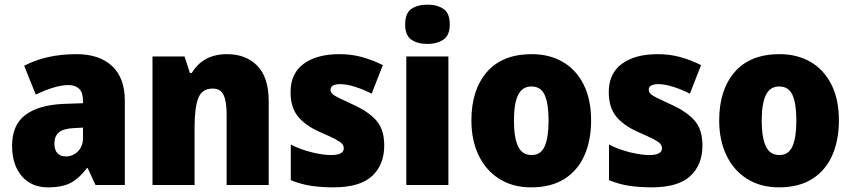

<svg xmlns="http://www.w3.org/2000/svg" viewBox="-20 -796 3669 826"><path d="M310 -563Q407 -563 462 -512Q517 -461 517 -363V0H391L357 -73H354Q322 -30 285.5 -10Q249 10 186 10Q115 10 73.5 -38.5Q32 -87 32 -169Q32 -258 88.5 -301Q145 -344 252 -349L337 -352V-362Q337 -398 320.5 -414Q304 -430 275 -430Q245 -430 209 -419Q173 -408 134 -389L84 -513Q129 -537 185.5 -550Q242 -563 310 -563ZM299 -245Q253 -243 233.5 -226.5Q214 -210 214 -179Q214 -150 227.5 -136.5Q241 -123 263 -123Q294 -123 315.5 -145Q337 -167 337 -202V-247Z M957 -563Q1038 -563 1087 -513Q1136 -463 1136 -360V0H955V-304Q955 -359 942 -387Q929 -415 895 -415Q849 -415 833 -374Q817 -333 817 -246V0H636V-553H774L797 -482H805Q828 -521 866 -542Q904 -563 957 -563Z M1633 -170Q1633 -87 1580.5 -38.5Q1528 10 1415 10Q1363 10 1319 3.5Q1275 -3 1231 -21V-174Q1275 -152 1322.5 -140.5Q1370 -129 1404 -129Q1459 -129 1459 -158Q1459 -169 1451 -178Q1443 -187 1420.5 -198.5Q1398 -210 1354 -229Q1292 -257 1261 -296Q1230 -335 1230 -400Q1230 -480 1286.5 -521.5Q1343 -563 1440 -563Q1491 -563 1535.5 -551Q1580 -539 1627 -516L1579 -393Q1544 -411 1507.5 -422.5Q1471 -434 1444 -434Q1402 -434 1402 -410Q1402 -400 1409.5 -392.5Q1417 -385 1438 -374.5Q1459 -364 1501 -345Q1565 -316 1599 -277.5Q1633 -239 1633 -170Z M1819 -776Q1861 -776 1888 -757.5Q1915 -739 1915 -691Q1915 -644 1887.5 -625.5Q1860 -607 1819 -607Q1776 -607 1749.5 -625.5Q1723 -644 1723 -691Q1723 -739 1749.5 -757.5Q1776 -776 1819 -776ZM1909 -553V0H1728V-553Z M2523 -278Q2523 -193 2494.5 -128Q2466 -63 2408.5 -26.5Q2351 10 2265 10Q2186 10 2128 -26.5Q2070 -63 2039 -128Q2008 -193 2008 -278Q2008 -409 2074.5 -486Q2141 -563 2268 -563Q2343 -563 2400.5 -530Q2458 -497 2490.5 -433Q2523 -369 2523 -278ZM2191 -277Q2191 -205 2208.5 -167Q2226 -129 2267 -129Q2307 -129 2323.5 -167Q2340 -205 2340 -278Q2340 -350 2323.5 -387Q2307 -424 2266 -424Q2227 -424 2209 -387.5Q2191 -351 2191 -277Z M3002 -170Q3002 -87 2949.5 -38.5Q2897 10 2784 10Q2732 10 2688 3.5Q2644 -3 2600 -21V-174Q2644 -152 2691.5 -140.5Q2739 -129 2773 -129Q2828 -129 2828 -158Q2828 -169 2820 -178Q2812 -187 2789.5 -198.5Q2767 -210 2723 -229Q2661 -257 2630 -296Q2599 -335 2599 -400Q2599 -480 2655.5 -521.5Q2712 -563 2809 -563Q2860 -563 2904.5 -551Q2949 -539 2996 -516L2948 -393Q2913 -411 2876.5 -422.5Q2840 -434 2813 -434Q2771 -434 2771 -410Q2771 -400 2778.5 -392.5Q2786 -385 2807 -374.5Q2828 -364 2870 -345Q2934 -316 2968 -277.5Q3002 -239 3002 -170Z M3589 -278Q3589 -193 3560.5 -128Q3532 -63 3474.5 -26.5Q3417 10 3331 10Q3252 10 3194 -26.5Q3136 -63 3105 -128Q3074 -193 3074 -278Q3074 -409 3140.5 -486Q3207 -563 3334 -563Q3409 -563 3466.5 -530Q3524 -497 3556.5 -433Q3589 -369 3589 -278ZM3257 -277Q3257 -205 3274.5 -167Q3292 -129 3333 -129Q3373 -129 3389.5 -167Q3406 -205 3406 -278Q3406 -350 3389.5 -387Q3373 -424 3332 -424Q3293 -424 3275 -387.5Q3257 -351 3257 -277Z"/></svg>

Font: Noto Sans Gurmukhi UI SemiCondensed Black
Style: Regular
Weight: 900
Width: 4
Designer: Jelle Bosma - Monotype Design Team
Foundry: Monotype Imaging Inc.
Version: Version 2.004; ttfautohint (v1.8.4.7-5d5b)